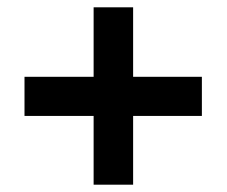

<svg xmlns="http://www.w3.org/2000/svg" viewBox="-20 -616 621 525"><path d="M344 -406V-596H236V-406H47V-299H236V-111H344V-299H532V-406Z"/></svg>

Font: Noto Sans Lao UI
Style: Bold
Weight: 700
Designer: Monotype Design Team
Foundry: Monotype Imaging Inc.
Version: Version 2.000